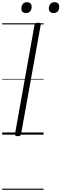

<svg xmlns="http://www.w3.org/2000/svg" viewBox="-20 -1221 557 1741"><path d="M141 14Q127 14 120.5 9Q114 4 116 -6L293 -996Q295 -1006 302.5 -1010.5Q310 -1015 324 -1015Q338 -1015 344.5 -1010.5Q351 -1006 349 -995L171 -5Q170 4 163 9Q156 14 141 14ZM215 -1103Q196 -1103 185 -1113Q174 -1123 174 -1144Q174 -1168 187 -1184.5Q200 -1201 225 -1201Q244 -1201 255.5 -1190.5Q267 -1180 267 -1159Q267 -1134 254 -1118.5Q241 -1103 215 -1103ZM465 -1103Q446 -1103 434.5 -1113Q423 -1123 423 -1144Q423 -1168 436.5 -1184.5Q450 -1201 475 -1201Q494 -1201 505.5 -1190.5Q517 -1180 517 -1159Q517 -1134 504 -1118.5Q491 -1103 465 -1103ZM0 490H375V500H0ZM0 -20H375V0H0ZM0 -505H375V-500H0ZM0 -1010H375V-1000H0Z"/></svg>

Font: Playwrite ZA Guides
Style: Regular
Weight: 400
Designer: Veronika Burian, José Scaglione
Foundry: TypeTogether
Version: Version 1.003